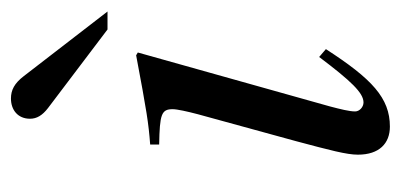

<svg xmlns="http://www.w3.org/2000/svg" viewBox="-206 -498 715 342"><g transform="rotate(-90 151.0 -326.5)"><path d="M221 -115C178 -58 157 -36 140 -36C132 -36 124 -43 124 -51C124 -61 128 -77 133 -96L229 -438L224 -441C123 -422 104 -419 65 -416V-400C119 -399 128 -396 128 -376C128 -368 124 -350 119 -331L71 -156C55 -96 47 -66 47 -46C47 -8 67 11 97 11C148 11 182 -21 235 -103ZM302 -492 187 -641C174 -658 162 -664 147 -664C127 -664 111 -652 111 -630C111 -618 117 -608 130 -598L270 -492Z"/></g></svg>

Font: STIXGeneral
Style: Italic
Weight: 400
Italic angle: -16.33°
Designer: MicroPress Inc., with final additions and corrections provided by Coen Hoffman, Elsevier (retired)
Version: Version 1.1.0